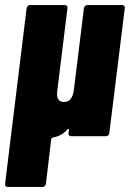

<svg xmlns="http://www.w3.org/2000/svg" viewBox="-34 -537 512 757"><path d="M310 -517H448Q453 -517 456 -513.5Q459 -510 458 -505L397 -12Q396 -7 392.5 -3.5Q389 0 384 0H246Q241 0 238 -3.5Q235 -7 236 -12L238 -25Q238 -32 232 -27Q209 0 174 5Q170 7 168 11L147 188Q146 193 142.5 196.5Q139 200 134 200H-4Q-9 200 -12 196.5Q-15 193 -14 188L71 -505Q72 -510 75.5 -513.5Q79 -517 84 -517H222Q227 -517 230 -513.5Q233 -510 232 -505L192 -180Q191 -175 191 -167Q191 -135 218 -135Q251 -135 257 -181L297 -505Q298 -510 301.5 -513.5Q305 -517 310 -517Z"/></svg>

Font: Barlow Condensed ExtraBold
Style: Italic
Weight: 800
Width: 3
Italic angle: -7°
Designer: Jeremy Tribby
Foundry: Tribby Type
Version: Version 1.408